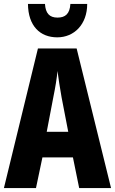

<svg xmlns="http://www.w3.org/2000/svg" viewBox="-20 -962 588 982"><path d="M426 -942H340C337 -891 314 -872 274 -872C233 -872 213 -894 210 -942H123C124 -829 185 -771 273 -771C359 -771 426 -837 426 -942ZM385 0H548L372 -714H174L0 0H164L197 -157H353ZM295 -464 329 -288H219L253 -466C263 -515 271 -563 274 -599C279 -561 286 -514 295 -464Z"/></svg>

Font: Noto Sans Devanagari ExtraCondensed ExtraBold
Style: Regular
Weight: 800
Width: 2
Designer: Jelle Bosma - Monotype Design Team
Foundry: Monotype Imaging Inc.
Version: Version 2.004